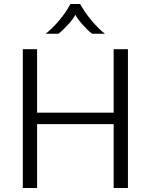

<svg xmlns="http://www.w3.org/2000/svg" viewBox="-20 -948 760 968"><path d="M95 -700H167V-380H553V-700H625V0H553V-322H167V0H95ZM335 -928H384Q406 -887 442.5 -843.5Q479 -800 509 -778H444Q420 -797 394 -826.5Q368 -856 360 -874Q351 -855 325 -826Q299 -797 275 -778H210Q240 -800 277 -843.5Q314 -887 335 -928Z"/></svg>

Font: KoHo
Style: Regular
Weight: 400
Version: Version 1.000; ttfautohint (v1.6)